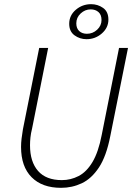

<svg xmlns="http://www.w3.org/2000/svg" viewBox="-20 -889 640 921"><path d="M273 12Q182 12 131.5 -39Q81 -90 81 -184Q81 -204 83.5 -224.5Q86 -245 90 -269L168 -659H211L134 -273Q128 -249 126 -229.5Q124 -210 124 -192Q124 -113 162.5 -69Q201 -25 277 -25Q319 -25 357 -44.5Q395 -64 423.5 -111.5Q452 -159 468 -242L551 -659H594L509 -236Q490 -139 454.5 -85.5Q419 -32 372.5 -10Q326 12 273 12ZM395 -701Q363 -701 337.5 -719.5Q312 -738 312 -775Q312 -815 343.5 -842Q375 -869 417 -869Q449 -869 474.5 -851Q500 -833 500 -795Q500 -756 468.5 -728.5Q437 -701 395 -701ZM397 -727Q425 -727 446 -746.5Q467 -766 467 -793Q467 -818 452.5 -831Q438 -844 415 -844Q388 -844 367 -824.5Q346 -805 346 -777Q346 -753 360 -740Q374 -727 397 -727Z"/></svg>

Font: Source Sans 3 ExtraLight Light
Style: Italic
Weight: 300
Italic angle: -11°
Version: Version 3.052;hotconv 1.1.0;makeotfexe 2.6.0